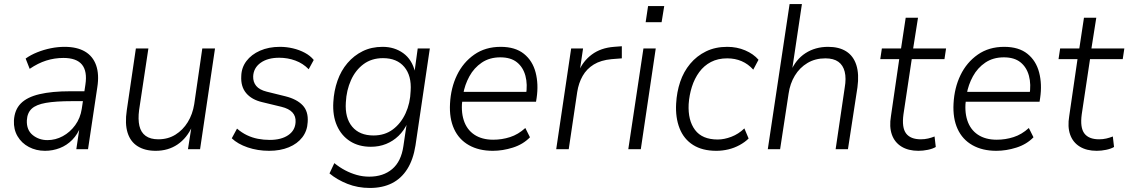

<svg xmlns="http://www.w3.org/2000/svg" viewBox="-20 -739 5589 951"><path d="M203 8Q159 8 123 -11Q87 -30 67 -64Q47 -98 49 -142Q52 -195 83 -226.5Q114 -258 175.5 -272.5Q237 -287 329 -287H409L401 -238H337Q256 -238 207.5 -229.5Q159 -221 137 -200.5Q115 -180 113 -143Q111 -95 142 -70Q173 -45 215 -45Q255 -45 291 -64.5Q327 -84 352.5 -119Q378 -154 385 -200L403 -320Q413 -386 386 -419Q359 -452 294 -452Q250 -452 209 -439Q168 -426 127 -398L107 -449Q132 -467 164.5 -480Q197 -493 231.5 -500Q266 -507 300 -507Q361 -507 400.5 -484Q440 -461 456 -416Q472 -371 462 -307L416 0H358L375 -114H380Q365 -74 338 -46.5Q311 -19 276 -5.5Q241 8 203 8Z M751 8Q698 8 662 -14.5Q626 -37 612 -81.5Q598 -126 608 -193L653 -499H715L669 -194Q663 -148 670.5 -115.5Q678 -83 701.5 -66Q725 -49 764 -49Q812 -49 849 -72Q886 -95 910 -134Q934 -173 942 -223L982 -499H1045L971 0H911L929 -115H933Q906 -55 859.5 -23.5Q813 8 751 8Z M1313 8Q1256 8 1206.5 -9Q1157 -26 1128 -54L1154 -102Q1177 -82 1203 -69.5Q1229 -57 1257.5 -51.5Q1286 -46 1316 -46Q1373 -46 1407.5 -69.5Q1442 -93 1444 -134Q1446 -163 1428.5 -182Q1411 -201 1374 -210L1279 -233Q1227 -245 1199.5 -277.5Q1172 -310 1175 -362Q1176 -404 1200.5 -436.5Q1225 -469 1268 -488Q1311 -507 1367 -507Q1399 -507 1431 -499.5Q1463 -492 1490 -477.5Q1517 -463 1534 -442L1509 -396Q1481 -425 1443 -439Q1405 -453 1363 -453Q1306 -453 1271 -428Q1236 -403 1234 -361Q1233 -333 1249 -313.5Q1265 -294 1301 -285L1394 -262Q1450 -248 1479 -217.5Q1508 -187 1504 -134Q1502 -91 1477.5 -59Q1453 -27 1410.5 -9.5Q1368 8 1313 8Z M1812 192Q1752 192 1700.5 171.5Q1649 151 1612 120L1636 69Q1662 90 1689.5 104.5Q1717 119 1747 127.5Q1777 136 1809 136Q1878 136 1922.5 98.5Q1967 61 1978 -15L1995 -130L1998 -129Q1981 -92 1954 -66Q1927 -40 1892.5 -26Q1858 -12 1817 -12Q1757 -12 1714 -39.5Q1671 -67 1649 -116.5Q1627 -166 1631 -233Q1634 -289 1651.5 -339Q1669 -389 1701 -426.5Q1733 -464 1776.5 -485.5Q1820 -507 1875 -507Q1934 -507 1977.5 -475.5Q2021 -444 2036 -382H2033L2049 -499H2109L2038 -19Q2027 51 1997.5 98Q1968 145 1921.5 168.5Q1875 192 1812 192ZM1830 -68Q1886 -68 1926 -98Q1966 -128 1989 -178Q2012 -228 2014 -289Q2019 -364 1982.5 -407.5Q1946 -451 1877 -451Q1821 -451 1781 -421.5Q1741 -392 1718.5 -342Q1696 -292 1693 -232Q1688 -155 1724.5 -111.5Q1761 -68 1830 -68Z M2421 8Q2352 8 2302.5 -20Q2253 -48 2229 -100.5Q2205 -153 2209 -226Q2213 -304 2243.5 -367Q2274 -430 2329 -468.5Q2384 -507 2460 -507Q2532 -507 2575 -472.5Q2618 -438 2633 -380Q2648 -322 2638 -254L2635 -235H2252L2260 -284H2606L2585 -267Q2594 -321 2582.5 -363.5Q2571 -406 2540.5 -430.5Q2510 -455 2458 -455Q2405 -455 2366.5 -429Q2328 -403 2305 -361Q2282 -319 2274 -272L2271 -252Q2262 -190 2277 -143.5Q2292 -97 2329.5 -72Q2367 -47 2423 -47Q2466 -47 2506.5 -60Q2547 -73 2582 -105L2605 -59Q2571 -24 2520.5 -8Q2470 8 2421 8Z M2735 0 2809 -499H2868L2851 -384H2846Q2867 -436 2911.5 -469Q2956 -502 3021 -507L3060 -510V-450L3009 -446Q2956 -441 2921 -419.5Q2886 -398 2866 -363Q2846 -328 2839 -283L2797 0Z M3178 -629 3190 -709H3270L3257 -629ZM3092 0 3167 -499H3228L3154 0Z M3528 8Q3459 8 3413 -21Q3367 -50 3346 -103.5Q3325 -157 3329 -226Q3332 -283 3349 -333.5Q3366 -384 3398.5 -423Q3431 -462 3477 -484.5Q3523 -507 3582 -507Q3630 -507 3671 -489.5Q3712 -472 3737 -443L3711 -394Q3686 -422 3653.5 -436Q3621 -450 3582 -450Q3536 -450 3501.5 -432Q3467 -414 3443.5 -382Q3420 -350 3407 -309Q3394 -268 3391 -223Q3387 -143 3422.5 -95.5Q3458 -48 3535 -48Q3567 -48 3602.5 -61.5Q3638 -75 3667 -103L3688 -53Q3670 -35 3643.5 -20.5Q3617 -6 3587.5 1Q3558 8 3528 8Z M3783 0 3891 -719H3952L3902 -384H3896Q3921 -444 3969.5 -475.5Q4018 -507 4082 -507Q4136 -507 4171.5 -484.5Q4207 -462 4221.5 -417Q4236 -372 4227 -306L4180 0H4119L4164 -305Q4172 -351 4164 -383.5Q4156 -416 4132.5 -433Q4109 -450 4068 -450Q4018 -450 3979.5 -427Q3941 -404 3917 -364.5Q3893 -325 3886 -275L3844 0Z M4529 8Q4479 8 4445 -13Q4411 -34 4397.5 -72.5Q4384 -111 4393 -164L4434 -446H4340L4348 -499H4443L4466 -651H4527L4503 -499H4666L4658 -446H4496L4455 -173Q4446 -107 4468 -78Q4490 -49 4541 -49Q4560 -49 4577 -53Q4594 -57 4609 -63L4615 -11Q4600 -2 4576 3Q4552 8 4529 8Z M4915 8Q4846 8 4796.5 -20Q4747 -48 4723 -100.5Q4699 -153 4703 -226Q4707 -304 4737.5 -367Q4768 -430 4823 -468.5Q4878 -507 4954 -507Q5026 -507 5069 -472.5Q5112 -438 5127 -380Q5142 -322 5132 -254L5129 -235H4746L4754 -284H5100L5079 -267Q5088 -321 5076.5 -363.5Q5065 -406 5034.5 -430.5Q5004 -455 4952 -455Q4899 -455 4860.5 -429Q4822 -403 4799 -361Q4776 -319 4768 -272L4765 -252Q4756 -190 4771 -143.5Q4786 -97 4823.5 -72Q4861 -47 4917 -47Q4960 -47 5000.5 -60Q5041 -73 5076 -105L5099 -59Q5065 -24 5014.5 -8Q4964 8 4915 8Z M5412 8Q5362 8 5328 -13Q5294 -34 5280.5 -72.5Q5267 -111 5276 -164L5317 -446H5223L5231 -499H5326L5349 -651H5410L5386 -499H5549L5541 -446H5379L5338 -173Q5329 -107 5351 -78Q5373 -49 5424 -49Q5443 -49 5460 -53Q5477 -57 5492 -63L5498 -11Q5483 -2 5459 3Q5435 8 5412 8Z"/></svg>

Font: Nunitoga
Style: Light Italic
Weight: 300
Italic angle: -9°
Designer: Vernon Adams
Foundry: Vernon Adams
Version: Version 1.0